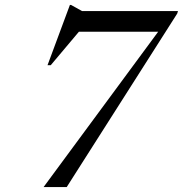

<svg xmlns="http://www.w3.org/2000/svg" viewBox="-20 -760 743 780"><path d="M700 -705 251 0H157L622.5 -631H300.5L186 -495H173L264 -740H268.5L313.5 -715H703Z"/></svg>

Font: Newsreader 72pt
Style: Italic
Weight: 400
Italic angle: -17°
Designer: Hugues Gentile
Foundry: Production Type
Version: Version 1.003; ttfautohint (v1.8.3)